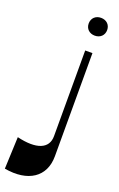

<svg xmlns="http://www.w3.org/2000/svg" viewBox="-300 -773 676 1095"><g transform="rotate(20 38.0 -225.0)"><path d="M-104 76 -112 270C36 296 132 232 132 106V-520H88V0C88 77 17 105 -104 76ZM54 -672C54 -640 77 -618 110 -618C143 -618 166 -640 166 -672C166 -704 143 -726 110 -726C77 -726 54 -704 54 -672Z"/></g></svg>

Font: Ribes
Style: Bold
Weight: 900
Designer: Luigi Gorlero
Foundry: Collletttivo
Version: Version 2.100;Glyphs 3.1.2 (3151)